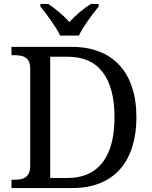

<svg xmlns="http://www.w3.org/2000/svg" viewBox="-20 -951 767 971"><path d="M669.9 -357.9Q669.9 -275.9 649.4 -209.7Q628.9 -143.6 588.4 -96.9Q547.9 -50.3 486.8 -25.1Q425.8 0 344.2 0H38.1V-42H50.8Q67.9 -42 82.8 -44.4Q97.7 -46.9 108.9 -54.4Q120.1 -62 126.5 -76.2Q132.8 -90.3 132.8 -113.8V-604Q132.8 -626 126.2 -639.4Q119.6 -652.8 108.4 -660.2Q97.2 -667.5 82.3 -669.7Q67.4 -671.9 50.8 -671.9H38.1V-713.9H344.2Q421.4 -713.9 481.9 -690.2Q542.5 -666.5 584.2 -621.1Q626 -575.7 647.9 -509.3Q669.9 -442.9 669.9 -357.9ZM320.8 -50.8Q380.4 -50.8 425 -71Q469.7 -91.3 499.5 -130.4Q529.3 -169.4 544.2 -226.6Q559.1 -283.7 559.1 -357.9Q559.1 -506.8 499.8 -585.4Q440.4 -664.1 321.8 -664.1H233.9V-50.8ZM184.1 -931.2H223.1Q237.3 -922.4 251.7 -911.6Q266.1 -900.9 280 -888.9Q293.9 -877 306.9 -864.5Q319.8 -852.1 331.1 -839.8Q342.3 -852.1 355.2 -864.5Q368.2 -877 382.3 -888.9Q396.5 -900.9 411.1 -911.6Q425.8 -922.4 439.9 -931.2H479V-918Q467.3 -903.8 453.1 -885.3Q439 -866.7 425 -846.9Q411.1 -827.1 398.9 -807.6Q386.7 -788.1 378.9 -771H284.2Q276.4 -788.1 264.2 -807.6Q252 -827.1 238 -846.9Q224.1 -866.7 210 -885.3Q195.8 -903.8 184.1 -918Z"/></svg>

Font: Noto Serif
Style: Regular
Weight: 400
Designer: Monotype Design team
Foundry: Monotype Imaging Inc.
Version: Version 1.02